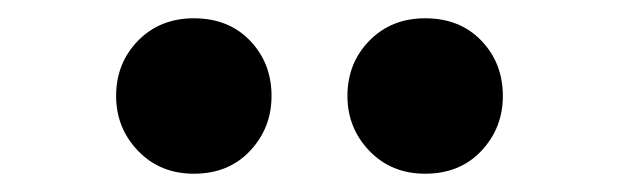

<svg xmlns="http://www.w3.org/2000/svg" viewBox="-20 -838 677 210"><path d="M192 -648Q155 -648 131 -673Q107 -698 107 -733Q107 -769 131 -793.5Q155 -818 192 -818Q230 -818 253.5 -793.5Q277 -769 277 -733Q277 -698 253.5 -673Q230 -648 192 -648ZM445 -648Q408 -648 384 -673Q360 -698 360 -733Q360 -769 384 -793.5Q408 -818 445 -818Q483 -818 506.5 -793.5Q530 -769 530 -733Q530 -698 506.5 -673Q483 -648 445 -648Z"/></svg>

Font: Noto Sans JP Thin Black
Style: Regular
Weight: 900
Version: Version 2.004-H2;hotconv 1.0.118;makeotfexe 2.5.65603